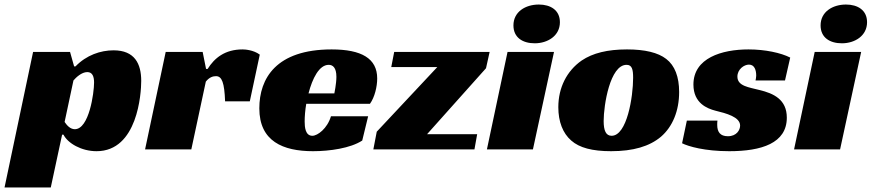

<svg xmlns="http://www.w3.org/2000/svg" viewBox="-66 -659 3845 847"><path d="M208 -65H214C233 -27 293 8 360 8C541 8 557 -247 557 -302C557 -378 528 -437 435 -437C378 -437 315 -416 267 -366H261L243 -430H80L-46 168H158ZM264 -89C244 -89 229 -106 219 -121L258 -304C269 -317 294 -341 319 -341C342 -341 349 -321 349 -295C349 -249 327 -89 264 -89Z M574 0H778L842 -299C858 -319 874 -323 887 -323C913 -323 924 -294 927 -212H1036L1080 -418C1052 -439 1014 -441 1004 -441C926 -441 880 -403 850 -355H843L828 -430H665Z M1566 -201C1587 -230 1598 -277 1598 -313C1598 -401 1529 -441 1397 -441C1152 -441 1078 -313 1078 -181C1078 -36 1182 8 1315 8C1388 8 1480 -5 1532 -39L1558 -146H1394C1378 -92 1335 -60 1312 -60C1281 -60 1278 -98 1278 -123C1278 -144 1280 -172 1285 -201ZM1418 -320C1418 -290 1409 -247 1409 -247H1295C1312 -313 1342 -373 1384 -373C1402 -373 1418 -361 1418 -320Z M1581 0H2027L2039 -67H1818L2078 -358L2094 -430H1673L1660 -363H1863L1596 -78Z M2378 -430H2173L2082 0H2285ZM2404 -561C2404 -614 2363 -639 2311 -639C2252 -639 2199 -607 2199 -547C2199 -493 2240 -468 2293 -468C2350 -468 2404 -501 2404 -561Z M2700 -441C2614 -441 2549 -425 2500 -392C2434 -346 2397 -272 2397 -186C2397 -122 2417 -71 2454 -39C2490 -7 2547 8 2630 8C2727 8 2799 -13 2850 -56C2901 -100 2930 -170 2930 -253C2930 -320 2911 -370 2873 -399C2837 -427 2779 -441 2700 -441ZM2632 -60C2607 -60 2597 -83 2597 -125C2597 -195 2625 -373 2698 -373C2722 -373 2727 -353 2727 -316C2727 -232 2700 -60 2632 -60Z M3397 -304 3420 -405C3379 -426 3309 -441 3236 -441C3118 -441 2993 -403 2993 -286C2993 -203 3055 -180 3089 -171C3138 -159 3199 -143 3199 -105C3199 -86 3184 -58 3145 -58C3111 -58 3098 -77 3098 -108C3098 -114 3098 -121 3099 -127H2964L2943 -27C2971 -13 3043 8 3151 8C3293 8 3405 -27 3405 -140C3405 -220 3347 -247 3284 -262C3238 -274 3187 -279 3187 -321C3187 -353 3216 -374 3238 -374C3263 -374 3270 -349 3270 -325C3270 -317 3268 -310 3267 -304Z M3733 -430H3528L3437 0H3640ZM3759 -561C3759 -614 3718 -639 3666 -639C3607 -639 3554 -607 3554 -547C3554 -493 3595 -468 3648 -468C3705 -468 3759 -501 3759 -561Z"/></svg>

Font: Racing Sans One
Style: Regular
Weight: 400
Designer: Pablo Impallari, Rodrigo Fuenzalida
Foundry: Pablo Impallari, Rodrigo Fuenzalida
Version: Version 1.001